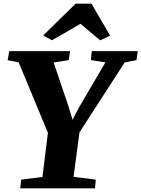

<svg xmlns="http://www.w3.org/2000/svg" viewBox="-20 -1020 766 1040"><path d="M89.5 0 95 -47 210 -61.5 239.5 -301 81 -682.5 21.5 -694 30 -743H359.5L352.5 -694.5L270.5 -681.5L351.5 -442.5L373 -371L408.5 -439L551 -682L472.5 -694.5L477 -743H726L719.5 -694.5L655.5 -682L410.5 -303L378.5 -62L499 -47L494.5 0ZM214 -828 389.5 -1000H475.5L576.5 -827L523 -801.5Q496 -823.5 469 -846.2Q442 -869 416 -891.5Q378 -868.5 338.8 -846Q299.5 -823.5 261 -802Z"/></svg>

Font: Merriweather 36pt Black
Style: Italic
Weight: 900
Italic angle: -7.8°
Version: Version 2.101